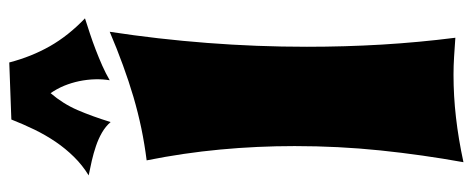

<svg xmlns="http://www.w3.org/2000/svg" viewBox="-317 -663 1000 406"><g transform="rotate(-90 183.0 -460.0)"><path d="M318.8 -728Q303.2 -626 295.2 -521.7Q287.1 -417.5 287.1 -311Q287.1 -231 291.7 -152.6Q296.4 -74.2 306.2 2.9Q285.6 1.5 266.1 0.2Q246.6 -1 228 -1Q182.6 -1 137.7 4.2Q92.8 9.3 43 20Q58.6 -66.4 67.9 -155.5Q77.1 -244.6 77.1 -336.9Q77.1 -416 69.8 -494.1Q62.5 -572.3 46.9 -649.9Q81.5 -654.3 114.5 -661.1Q147.5 -668 180.7 -677.7Q213.9 -687.5 248 -700Q282.2 -712.4 318.8 -728ZM347.2 -780.3Q332 -775.4 314.9 -769.8Q297.9 -764.2 280.8 -757.6Q263.7 -751 247.1 -743.7Q230.5 -736.3 216.3 -728Q218.8 -743.2 218.3 -759.5Q217.8 -775.9 214.4 -792.5Q210.9 -809.1 204.6 -824.5Q198.2 -839.8 189 -853Q166.5 -826.7 153.3 -796.1Q140.1 -765.6 127.9 -726.1Q118.7 -736.8 105.5 -744.4Q92.3 -752 77.1 -757.1Q62 -762.2 46.1 -765.9Q30.3 -769.5 15.1 -772.5Q36.6 -785.6 54.2 -803.5Q71.8 -821.3 86.2 -842.5Q100.6 -863.8 112.1 -887.5Q123.5 -911.1 133.3 -936L253.9 -940.4Q266.1 -893.6 288.3 -854.5Q310.5 -815.4 347.2 -780.3Z"/></g></svg>

Font: Shojumaru
Style: Regular
Weight: 400
Version: Version 1.001